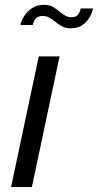

<svg xmlns="http://www.w3.org/2000/svg" viewBox="-20 -760 398 780"><path d="M25 0 137.5 -531H222L109.5 0ZM357.5 -725.5Q355.5 -710.5 345.2 -691.8Q335 -673 316 -659Q297 -645 268 -645Q245.5 -645 229.8 -654.2Q214 -663.5 202.5 -673Q192.5 -681 180.8 -688Q169 -695 153 -695Q132.5 -695 124 -683Q115.5 -671 113 -658.5H63Q66 -675 77.8 -694Q89.5 -713 109.8 -726.8Q130 -740.5 158 -740.5Q181 -740.5 195.5 -731.8Q210 -723 220.5 -714Q231 -705 243.2 -697.5Q255.5 -690 269.5 -690Q290 -690 297.8 -701.5Q305.5 -713 308 -725.5Z"/></svg>

Font: Epilogue
Style: Italic
Weight: 400
Italic angle: -12°
Designer: Tyler Finck
Foundry: Etcetera Type Co
Version: Version 2.112